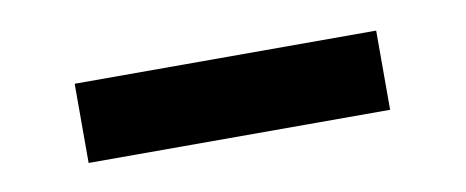

<svg xmlns="http://www.w3.org/2000/svg" viewBox="-27 -363 529 218"><g transform="rotate(-10 237.0 -253.5)"><path d="M410.6 -207.5H63V-298.8H410.6Z"/></g></svg>

Font: Vazirmatn FD Medium
Style: Regular
Weight: 500
Designer: Saber Rastikerdar
Foundry: Saber Rastikerdar
Version: Version 33.003